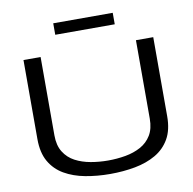

<svg xmlns="http://www.w3.org/2000/svg" viewBox="-93 -967 1079 1071"><g transform="rotate(-10 446.5 -431.5)"><path d="M79 -252V-700H176V-256Q176 -199 199.5 -161.5Q223 -124 262 -103.5Q301 -83 349 -74.5Q397 -66 447 -66Q498 -66 546 -74.5Q594 -83 632.5 -104Q671 -125 693.5 -162Q716 -199 716 -256V-700H814V-252Q814 -175 785 -124.5Q756 -74 705 -44.5Q654 -15 587.5 -2.5Q521 10 446 10Q372 10 305.5 -2.5Q239 -15 188 -44.5Q137 -74 108 -124.5Q79 -175 79 -252ZM278 -808V-873H615V-808Z"/></g></svg>

Font: Georama Extended
Style: Regular
Weight: 400
Width: 7
Designer: Jean-Baptiste Levee
Foundry: Production Type
Version: Version 1.000